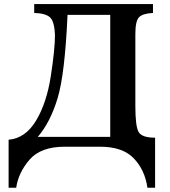

<svg xmlns="http://www.w3.org/2000/svg" viewBox="-20 -710 822 926"><path d="M728 195.3H690.9Q679.2 110.4 625.5 54Q571.8 -2.4 462.9 -2.4H292Q176.8 -2.4 122.8 59.8Q68.8 122.1 58.1 195.3H21.5V-36.1Q103 -43 154.3 -128.9Q205.6 -214.8 225.3 -344.5Q245.1 -474.1 245.1 -539.6Q242.7 -606.9 220.9 -626.5Q199.2 -646 145 -647.5V-690.4H717.8V-647.5Q668.5 -645 650.6 -627Q632.8 -608.9 632.8 -545.4V-198.7Q632.8 -103 647.9 -74.5Q663.1 -45.9 728 -45.9ZM511.7 -49.8V-638.2H305.7Q293 -352.1 257.6 -235.6Q222.2 -119.1 162.1 -49.8Z"/></svg>

Font: Kelvinch
Style: Bold
Weight: 700
Designer: Paul James Miller
Foundry: High-Logic / Made with FontCreator
Version: Version 3.501;March 28, 2021;FontCreator 13.0.0.2683 64-bit